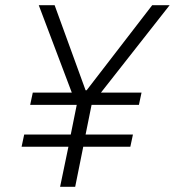

<svg xmlns="http://www.w3.org/2000/svg" viewBox="-20 -718 672 738"><path d="M481 -154H300L269 0H211L243 -154H63L73 -201H252L275 -315H96L106 -362H256L129 -698H190L309 -371H313L565 -698H632L368 -362H524L514 -315H332L309 -201H491Z"/></svg>

Font: IBM Plex Sans Light
Style: Italic
Weight: 300
Italic angle: -11.31°
Designer: Mike Abbink, Paul van der Laan, Pieter van Rosmalen
Foundry: Bold Monday
Version: Version 3.0